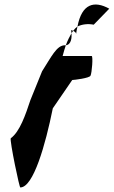

<svg xmlns="http://www.w3.org/2000/svg" viewBox="-20 -714 498 840"><path d="M27 -109C22 -98 66 114 69 106C126 106 179 -81 211 -240L296 -364C303 -364 372 -372 376 -383C382 -394 388 -469 381 -469H254C259 -487 263 -502 268 -516H264C228 -516 205 -466 164 -402L113 -276C92 -213 67 -138 27 -109ZM268 -516C293 -519 294 -551 293 -569C285 -555 276 -538 268 -516ZM291 -582C291 -582 292 -576 293 -569C296 -573 298 -576 300 -579C296 -581 293 -582 291 -582ZM300 -579C306 -576 313 -572 313 -566C315 -578 316 -588 319 -598C312 -593 306 -587 300 -579ZM313 -564V-566ZM319 -598C339 -608 365 -611 390 -606L458 -676C393 -712 338 -699 319 -598Z"/></svg>

Font: Ampere
Style: UltCndIta
Weight: 400
Version: Version 1